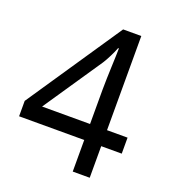

<svg xmlns="http://www.w3.org/2000/svg" viewBox="-132 -816 815 914"><g transform="rotate(20 275.5 -359.0)"><path d="M341 -160H11V-238L335 -718H427V-241H531V-160H427V0H341ZM341 -241V-415Q341 -442 342 -472Q343 -502 344 -531Q345 -560 346 -585Q347 -610 347 -626H343Q336 -607 323 -581Q310 -555 299 -538L98 -241Z"/></g></svg>

Font: uoriya15
Style: Book
Weight: 400
Designer: Jelle Bosma - Monotype Design Team
Foundry: Monotype Imaging Inc.
Version: Version 2.003